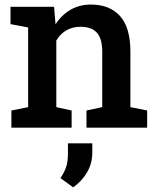

<svg xmlns="http://www.w3.org/2000/svg" viewBox="-20 -558 686 839"><path d="M29.8 0V-75.2L103 -89.8V-438L25.9 -452.6V-528.3H216.3L222.7 -451.7Q249 -492.7 288.3 -515.4Q327.6 -538.1 377.4 -538.1Q459 -538.1 504.4 -488Q549.8 -438 549.8 -331.5V-89.8L623 -75.2V0H357.9V-75.2L426.8 -89.8V-330.6Q426.8 -390.6 402.8 -415.8Q378.9 -440.9 331.5 -440.9Q295.9 -440.9 269.3 -425Q242.7 -409.2 226.1 -380.9V-89.8L293 -75.2V0ZM299.8 260.7 244.1 220.2Q260.7 196.3 268.8 172.1Q276.9 147.9 276.9 113.8V68.4H383.3V109.4Q383.3 154.8 361.3 193.6Q339.4 232.4 299.8 260.7Z"/></svg>

Font: Roboto Slab LO Medium
Style: Regular
Weight: 500
Designer: Google
Version: Version 2.000